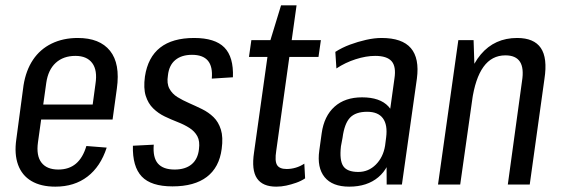

<svg xmlns="http://www.w3.org/2000/svg" viewBox="-20 -690 2104 718"><path d="M187 8Q133 8 97.5 -13Q62 -34 47.5 -74Q33 -114 41 -169L68 -371Q77 -427 103.5 -466.5Q130 -506 173 -527Q216 -548 271 -548Q353 -548 391.5 -500Q430 -452 417 -359L401 -243H119L127 -299H341L322 -265L337 -376Q345 -427 325 -454Q305 -481 262 -481Q217 -481 188.5 -455Q160 -429 153 -380L122 -158Q115 -108 135 -82Q155 -56 198 -56Q238 -56 264 -78Q290 -100 303 -144L379 -138Q356 -67 307 -29.5Q258 8 187 8Z M625 7Q545 7 510 -30Q475 -67 477 -145L555 -149Q551 -101 570.5 -78.5Q590 -56 633 -56Q673 -56 696.5 -75.5Q720 -95 724 -132Q728 -162 718 -180.5Q708 -199 688.5 -211.5Q669 -224 644.5 -233.5Q620 -243 596 -254.5Q572 -266 553 -284.5Q534 -303 525 -331.5Q516 -360 522 -404Q533 -476 579 -512Q625 -548 706 -548Q784 -548 819 -512.5Q854 -477 851 -401L772 -396Q776 -441 757.5 -463Q739 -485 698 -485Q659 -485 635.5 -465.5Q612 -446 608 -408Q603 -378 613.5 -358.5Q624 -339 643.5 -327Q663 -315 687 -304.5Q711 -294 735.5 -282Q760 -270 778.5 -252Q797 -234 806 -205.5Q815 -177 809 -133Q800 -64 753.5 -28.5Q707 7 625 7Z M1013 8Q962 8 941 -23Q920 -54 930 -120L987 -526L1031 -670H1089L1013 -126Q1007 -88 1016 -73Q1025 -58 1052 -58Q1069 -58 1086 -63Q1103 -68 1118 -78L1121 -23Q1106 -13 1087.5 -6.5Q1069 0 1050.5 4Q1032 8 1013 8ZM920 -540H1180L1171 -477H911Z M1425 -180 1455 -396Q1462 -441 1444.5 -461Q1427 -481 1383 -481Q1349 -481 1310 -468.5Q1271 -456 1238 -434L1234 -496Q1259 -512 1288.5 -523Q1318 -534 1349 -541Q1380 -548 1407 -548Q1484 -548 1516.5 -510Q1549 -472 1539 -396L1483 0H1426ZM1286 8Q1223 8 1194 -27.5Q1165 -63 1174 -127L1183 -192Q1192 -256 1231 -291Q1270 -326 1334 -326Q1401 -326 1432.5 -292Q1464 -258 1455 -193L1446 -128Q1437 -63 1395 -27.5Q1353 8 1286 8ZM1320 -47Q1358 -47 1385.5 -74.5Q1413 -102 1420 -145L1424 -176Q1430 -223 1412 -247.5Q1394 -272 1353 -272Q1310 -272 1289 -250Q1268 -228 1261 -175L1255 -143Q1249 -91 1263.5 -69Q1278 -47 1320 -47Z M1932 -386Q1940 -435 1924.5 -459Q1909 -483 1870 -483Q1819 -483 1788 -440Q1757 -397 1745 -312L1701 -245L1709 -302Q1726 -425 1778 -486.5Q1830 -548 1914 -548Q1977 -548 2002.5 -510.5Q2028 -473 2016 -395L1961 0H1879ZM1694 -540H1751L1756 -388L1701 0H1618Z"/></svg>

Font: Pathway Extreme Condensed
Style: Italic
Weight: 400
Width: 3
Italic angle: -8°
Version: Version 1.001;gftools[0.9.26]